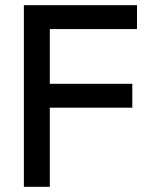

<svg xmlns="http://www.w3.org/2000/svg" viewBox="-20 -720 570 740"><path d="M72 -700V0H172V-305H490V-397H172V-608H508V-700Z"/></svg>

Font: Space Text Medium
Style: Regular
Weight: 500
Designer: Florian Karsten (Space Text), Colophon Foundry (Space Mono)
Foundry: Florian Karsten
Version: Version 1.003;PS 001.003;hotconv 1.0.88;makeotf.lib2.5.64775